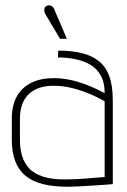

<svg xmlns="http://www.w3.org/2000/svg" viewBox="-20 -702 486 732"><path d="M187 -666Q185 -673 180.5 -676.5Q176 -680 170 -681.5Q164 -683 158 -679Q152 -677 150 -671.5Q148 -666 149 -659.5Q150 -653 153 -648L209 -554H235ZM379 -347Q351 -362 319.5 -375Q288 -388 254 -396Q220 -404 185 -404Q141 -404 110.5 -391.5Q80 -379 61 -358Q42 -337 33.5 -309.5Q25 -282 25 -252V-169Q25 -121 38.5 -86.5Q52 -52 79 -30.5Q106 -9 146 0.5Q186 10 238 10Q250 10 271.5 9Q293 8 317 6.5Q341 5 362.5 3.5Q384 2 397.5 1Q411 0 410 0V-320Q410 -376 396 -413Q382 -450 355 -470.5Q328 -491 289.5 -500Q251 -509 202 -509L201 -483Q235 -483 267 -476.5Q299 -470 324 -455.5Q349 -441 364 -414.5Q379 -388 379 -347ZM379 -316V-27Q380 -27 370.5 -26.5Q361 -26 345 -24.5Q329 -23 309.5 -21.5Q290 -20 271 -19Q252 -18 236 -18Q180 -17 144.5 -28.5Q109 -40 90 -61.5Q71 -83 63.5 -110Q56 -137 56 -167V-250Q56 -280 64.5 -303.5Q73 -327 89 -342.5Q105 -358 128.5 -366.5Q152 -375 182 -375Q218 -375 250 -367.5Q282 -360 314.5 -347Q347 -334 379 -316Z"/></svg>

Font: Advent Pro ExtraLight
Style: Regular
Weight: 250
Version: Version 3.000